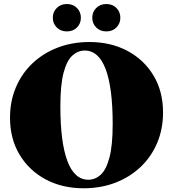

<svg xmlns="http://www.w3.org/2000/svg" viewBox="-20 -944 882 978"><path d="M436 -730Q544 -730 628.8 -685Q713.5 -640 762 -559.2Q810.5 -478.5 810.5 -371Q810.5 -286.5 780.5 -215.8Q750.5 -145 695.8 -93.2Q641 -41.5 567.2 -13.2Q493.5 15 405.5 15Q297.5 15 213 -30Q128.5 -75 79.8 -156Q31 -237 31 -344Q31 -428.5 61 -499.2Q91 -570 145.8 -621.8Q200.5 -673.5 274.5 -701.8Q348.5 -730 436 -730ZM430 -28.5Q464.5 -28.5 492.5 -53.5Q520.5 -78.5 537.2 -140.5Q554 -202.5 554 -313Q554 -495.5 518.5 -591Q483 -686.5 411.5 -686.5Q377.5 -686.5 349.2 -661.5Q321 -636.5 304.2 -574.8Q287.5 -513 287.5 -402Q287.5 -219.5 323.2 -124Q359 -28.5 430 -28.5ZM320.5 -784Q289 -784 269 -804.2Q249 -824.5 249 -853.5Q249 -883 269 -903.2Q289 -923.5 320.5 -923.5Q352.5 -923.5 372.2 -903.2Q392 -883 392 -853.5Q392 -824.5 372.2 -804.2Q352.5 -784 320.5 -784ZM521.5 -784Q490 -784 470 -804.2Q450 -824.5 450 -853.5Q450 -883 470 -903.2Q490 -923.5 521.5 -923.5Q553.5 -923.5 573.2 -903.2Q593 -883 593 -853.5Q593 -824.5 573.2 -804.2Q553.5 -784 521.5 -784Z"/></svg>

Font: Newsreader 72pt ExtraBold
Style: Regular
Weight: 800
Designer: Hugues Gentile
Foundry: Production Type
Version: Version 1.003; ttfautohint (v1.8.3)